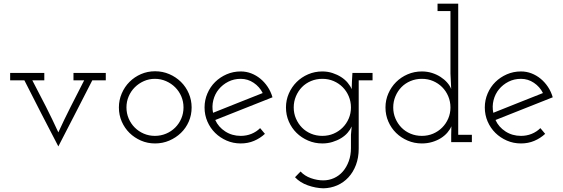

<svg xmlns="http://www.w3.org/2000/svg" viewBox="-20 -770 3052 1040"><path d="M35 -375H220V-335H155Q192 -265 228 -194Q264 -123 296 -53Q326 -119 362.5 -191Q399 -263 436 -335H378V-375H553V-335H480Q434 -244 388 -155.5Q342 -67 296 23Q249 -67 203.5 -155.5Q158 -244 112 -335H35Z M624 -188Q624 -228 639.5 -264Q655 -300 681.5 -326.5Q708 -353 743.5 -368.5Q779 -384 820 -384Q861 -384 897 -368.5Q933 -353 960 -326.5Q987 -300 1002.5 -264Q1018 -228 1018 -188Q1018 -147 1002.5 -111.5Q987 -76 960 -50Q933 -24 897 -8.5Q861 7 820 7Q779 7 743.5 -8.5Q708 -24 681.5 -50Q655 -76 639.5 -111.5Q624 -147 624 -188ZM665 -188Q665 -156 677 -128Q689 -100 710 -79Q731 -58 759 -46Q787 -34 819 -34Q851 -34 879.5 -46Q908 -58 929 -79Q950 -100 962 -128Q974 -156 974 -188Q974 -220 962 -248Q950 -276 929 -297Q908 -318 879.5 -330.5Q851 -343 819 -343Q787 -343 759 -330.5Q731 -318 710 -297Q689 -276 677 -248Q665 -220 665 -188Z M1284 -343Q1247 -343 1216.5 -327.5Q1186 -312 1165 -286.5Q1144 -261 1135.5 -227.5Q1127 -194 1134 -159Q1201 -186 1268 -212.5Q1335 -239 1403 -266Q1386 -300 1354 -321.5Q1322 -343 1284 -343ZM1456 -243Q1378 -212 1301 -181.5Q1224 -151 1146 -120Q1163 -82 1200 -58Q1237 -34 1284 -34Q1315 -34 1342 -45Q1369 -56 1389 -76Q1396 -68 1402 -60.5Q1408 -53 1415 -45Q1389 -21 1356 -7Q1323 7 1284 7Q1243 7 1207.5 -8.5Q1172 -24 1145.5 -50Q1119 -76 1103.5 -111.5Q1088 -147 1088 -188Q1088 -228 1103.5 -264Q1119 -300 1145.5 -326Q1172 -352 1207.5 -367.5Q1243 -383 1284 -383Q1314 -383 1341 -372.5Q1368 -362 1390.5 -343.5Q1413 -325 1430 -299.5Q1447 -274 1456 -243Z M1889 -375H1998V-335H1923V35Q1923 84 1908 123.5Q1893 163 1867 191Q1841 219 1806.5 234Q1772 249 1732 250Q1690 249 1647.5 234Q1605 219 1578 190L1608 159Q1630 183 1664 195Q1698 207 1731 207Q1762 207 1789.5 194.5Q1817 182 1837 159Q1857 136 1869 103.5Q1881 71 1881 32V-40Q1882 -51 1883 -62.5Q1884 -74 1885 -85Q1877 -67 1862.5 -50.5Q1848 -34 1827.5 -21.5Q1807 -9 1781 -1Q1755 7 1726 7Q1685 7 1649 -8.5Q1613 -24 1586.5 -50Q1560 -76 1544.5 -111.5Q1529 -147 1529 -188Q1529 -228 1544.5 -263.5Q1560 -299 1586.5 -325.5Q1613 -352 1649 -367.5Q1685 -383 1726 -383Q1755 -383 1781 -374.5Q1807 -366 1828 -352.5Q1849 -339 1863.5 -321.5Q1878 -304 1885 -287Q1885 -309 1886.5 -331Q1888 -353 1889 -375ZM1571 -188Q1571 -156 1583 -128Q1595 -100 1615.5 -79Q1636 -58 1664.5 -46Q1693 -34 1726 -34Q1759 -34 1787 -46Q1815 -58 1836 -79Q1857 -100 1869 -128Q1881 -156 1881 -188Q1881 -220 1869 -248.5Q1857 -277 1836 -298Q1815 -319 1787 -331Q1759 -343 1726 -343Q1693 -343 1664.5 -331Q1636 -319 1615.5 -298Q1595 -277 1583 -248.5Q1571 -220 1571 -188Z M2424 -40Q2424 -52 2424.5 -63.5Q2425 -75 2425 -86Q2418 -69 2403.5 -52Q2389 -35 2368.5 -22Q2348 -9 2321.5 -1Q2295 7 2265 7Q2224 7 2188 -8.5Q2152 -24 2125.5 -50Q2099 -76 2083.5 -111.5Q2068 -147 2068 -188Q2068 -228 2083.5 -263.5Q2099 -299 2125.5 -325.5Q2152 -352 2188 -367.5Q2224 -383 2265 -383Q2294 -383 2319.5 -375Q2345 -367 2366 -353.5Q2387 -340 2402 -323Q2417 -306 2424 -288Q2423 -309 2422 -330Q2421 -351 2420 -372V-710H2350V-750H2462V-40H2536V0H2424ZM2110 -188Q2110 -156 2122 -128Q2134 -100 2154.5 -79Q2175 -58 2203.5 -46Q2232 -34 2265 -34Q2298 -34 2326 -46Q2354 -58 2375 -79Q2396 -100 2408 -128Q2420 -156 2420 -188Q2420 -220 2408 -248.5Q2396 -277 2375 -298Q2354 -319 2326 -331Q2298 -343 2265 -343Q2232 -343 2203.5 -331Q2175 -319 2154.5 -298Q2134 -277 2122 -248.5Q2110 -220 2110 -188Z M2802 -343Q2765 -343 2734.5 -327.5Q2704 -312 2683 -286.5Q2662 -261 2653.5 -227.5Q2645 -194 2652 -159Q2719 -186 2786 -212.5Q2853 -239 2921 -266Q2904 -300 2872 -321.5Q2840 -343 2802 -343ZM2974 -243Q2896 -212 2819 -181.5Q2742 -151 2664 -120Q2681 -82 2718 -58Q2755 -34 2802 -34Q2833 -34 2860 -45Q2887 -56 2907 -76Q2914 -68 2920 -60.5Q2926 -53 2933 -45Q2907 -21 2874 -7Q2841 7 2802 7Q2761 7 2725.5 -8.5Q2690 -24 2663.5 -50Q2637 -76 2621.5 -111.5Q2606 -147 2606 -188Q2606 -228 2621.5 -264Q2637 -300 2663.5 -326Q2690 -352 2725.5 -367.5Q2761 -383 2802 -383Q2832 -383 2859 -372.5Q2886 -362 2908.5 -343.5Q2931 -325 2948 -299.5Q2965 -274 2974 -243Z"/></svg>

Font: Josefin Slab
Style: Regular
Weight: 400
Designer: Santiago Orozco
Foundry: Typemade
Version: Version 1.000